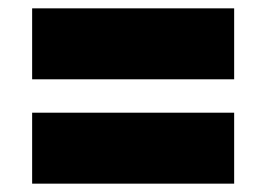

<svg xmlns="http://www.w3.org/2000/svg" viewBox="-20 -610 638 460"><path d="M57 -420V-590H541V-420ZM57 -170V-340H541V-170Z"/></svg>

Font: Encode Sans Exp Black
Style: Regular
Weight: 900
Width: 7
Designer: Multiple Designers
Foundry: Impallari Type
Version: Version 3.002; ttfautohint (v1.8.3) -l 8 -r 50 -G 200 -x 14 